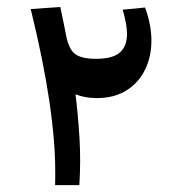

<svg xmlns="http://www.w3.org/2000/svg" viewBox="-20 -541 528 561"><path d="M141.1 0Q142.6 -69.8 137.7 -128.7Q132.8 -187.5 124 -246.6Q115.2 -306.2 102.3 -369.9Q89.4 -433.6 69.8 -514.6L156.2 -520.5Q167.5 -467.8 174.8 -429.2Q182.1 -399.9 194.8 -387.2Q212.9 -369.1 259.8 -369.1Q309.1 -369.1 330.1 -387.5Q351.1 -405.8 351.1 -441.4Q351.1 -470.2 338.4 -512.7L403.8 -519Q422.4 -468.8 422.4 -422.4Q422.4 -375.5 403.8 -337.4Q385.3 -299.3 349.6 -276.9Q314 -254.4 262.2 -254.4Q228 -254.4 200.7 -265.6Q208 -206.1 212.2 -138.9Q216.3 -71.8 211.9 0Z"/></svg>

Font: Markazi Text
Style: Bold
Weight: 700
Designer: Borna Izadpanah (Arabic designer), Fiona Ross (Arabic design director) and Florian Runge (Latin designer)
Foundry: Borna Izadpanah and Florian Runge
Version: Version 1.001; ttfautohint (v1.8.3)